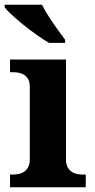

<svg xmlns="http://www.w3.org/2000/svg" viewBox="-25 -786 397 806"><path d="M28.8 -53.2Q40 -53.2 52.5 -55.4Q64.9 -57.6 75.4 -64.5Q85.9 -71.3 93 -84Q100.1 -96.7 100.1 -118.2V-421.9Q100.1 -441.9 93 -453.9Q85.9 -465.8 75.2 -472.4Q64.5 -479 52 -481Q39.6 -482.9 28.8 -482.9H17.1V-536.1H252V-118.2Q252 -96.7 259 -84Q266.1 -71.3 276.6 -64.5Q287.1 -57.6 299.8 -55.4Q312.5 -53.2 323.2 -53.2H335V0H17.1V-53.2ZM180.7 -606Q157.2 -619.6 128.7 -639.9Q100.1 -660.2 73.5 -681.6Q46.9 -703.1 25.4 -722.9Q3.9 -742.7 -5.4 -755.9V-766.1H151.4Q159.2 -749.5 171.4 -729.7Q183.6 -710 197 -690.2Q210.4 -670.4 224.1 -651.9Q237.8 -633.3 248.5 -619.1V-606Z"/></svg>

Font: Sahl Naskh
Style: Bold
Weight: 700
Designer: Pascal Zoghbi
Version: Version 1.001